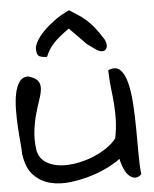

<svg xmlns="http://www.w3.org/2000/svg" viewBox="-57 -887 749 935"><g transform="rotate(-5 317.5 -419.0)"><path d="M27.3 -162.1Q27.3 -181.6 23.9 -216.8Q20.5 -252 18.1 -293.5Q15.6 -335 16.1 -377.9Q16.6 -420.9 23.4 -455.6Q30.3 -490.2 45.4 -512.7Q60.5 -535.2 88.9 -535.2Q123 -525.4 135.3 -509.8Q147.5 -494.1 146 -471.7Q144.5 -449.2 134.3 -419.9Q124 -390.6 113.3 -353Q102.5 -315.4 96.7 -270Q90.8 -224.6 98.6 -169.9Q107.4 -134.8 134.3 -115.7Q161.1 -96.7 198.2 -91.3Q235.4 -85.9 277.8 -92.3Q320.3 -98.6 360.4 -113.8Q400.4 -128.9 433.6 -150.9Q466.8 -172.9 485.4 -198.2Q495.1 -247.1 496.1 -287.6Q497.1 -328.1 494.1 -366.2Q491.2 -404.3 486.3 -443.8Q481.4 -483.4 480.5 -531.2Q517.6 -546.9 539.1 -526.4Q560.5 -505.9 571.8 -462.4Q583 -418.9 586.9 -359.4Q590.8 -299.8 591.3 -236.8Q591.8 -173.8 591.8 -114.3Q591.8 -54.7 596.7 -12.7Q570.3 12.7 541.5 -7.8Q512.7 -28.3 497.1 -96.7Q481.4 -83 443.4 -63Q405.3 -43 356 -27.3Q306.6 -11.7 252.4 -4.9Q198.2 2 151.4 -9.8Q104.5 -21.5 70.3 -57.1Q36.1 -92.8 27.3 -162.1ZM138.7 -666Q138.7 -680.7 151.4 -703.1Q164.1 -725.6 187.5 -749.5Q210.9 -773.4 243.7 -797.4Q276.4 -821.3 315.4 -838.9Q341.8 -822.3 361.8 -809.1Q381.8 -795.9 399.4 -779.8Q417 -763.7 435.1 -741.2Q453.1 -718.8 475.6 -682.6Q483.4 -668 483.9 -655.3Q484.4 -642.6 478.5 -634.8Q472.7 -627 461.4 -626Q450.2 -625 434.6 -633.8Q417 -646.5 407.2 -653.3Q397.5 -660.2 391.6 -664.6Q385.7 -668.9 381.3 -673.8Q377 -678.7 368.7 -687Q360.4 -695.3 346.2 -710Q332 -724.6 306.6 -750Q280.3 -731.4 261.2 -715.8Q242.2 -700.2 228.5 -685.1Q214.8 -669.9 205.6 -654.8Q196.3 -639.6 189.5 -622.1Q167 -622.1 152.8 -628.4Q138.7 -634.8 138.7 -666Z"/></g></svg>

Font: Architects Daughter-petzku
Style: Regular
Weight: 400
Designer: Kimberly Geswein
Foundry: Kimberly Geswein
Version: Version 1.000 2010 initial release